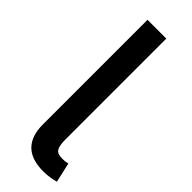

<svg xmlns="http://www.w3.org/2000/svg" viewBox="-245 -751 776 776"><g transform="rotate(45 143.5 -362.5)"><path d="M208 3.9Q139.2 3.9 105.7 -30Q72.3 -64 72.3 -127.9V-727.5H179.7V-149.4Q179.7 -115.2 188.7 -101.1Q197.8 -86.9 223.1 -86.9Q236.8 -86.9 243.9 -87.9Q251 -88.9 256.8 -90.8L275.9 -5.9Q264.2 -2.4 246.1 0.7Q228 3.9 208 3.9Z"/></g></svg>

Font: Inter Medium
Style: Regular
Weight: 500
Designer: Rasmus Andersson
Foundry: rsms
Version: Version 4.001;git-9221beed3